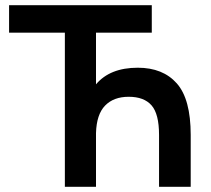

<svg xmlns="http://www.w3.org/2000/svg" viewBox="-20 -720 815 740"><path d="M15 -700H565V-594H350V-395Q404 -459 511 -459Q608 -459 661.5 -398.5Q715 -338 715 -200V0H593V-200Q593 -281 564 -314Q535 -347 476 -347Q418 -347 385 -313Q352 -279 350 -207V0H230V-594H15Z"/></svg>

Font: PT Root UI Web Bold
Style: Regular
Weight: 700
Designer: Vitaly Kuzmin
Foundry: ParaType Ltd.
Version: Version 1.000W